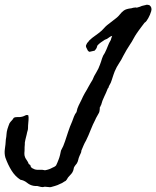

<svg xmlns="http://www.w3.org/2000/svg" viewBox="-130 -733 659 809"><path d="M-10.7 -247.1Q-8.8 -239.3 -9.8 -227.1Q-10.7 -214.8 -11.7 -204.1Q-11.7 -191.4 -12.7 -186Q-13.7 -180.7 -15.6 -175.8Q-16.6 -170.9 -17.8 -165.5Q-19 -160.2 -20.5 -154.8Q-22 -149.4 -23.2 -143.6Q-24.4 -137.7 -25.4 -131.8Q-25.4 -128.4 -25.4 -125.2Q-25.4 -122.1 -25.9 -118.7Q-26.4 -115.2 -26.4 -112.1Q-26.4 -108.9 -26.4 -105.5Q-26.4 -101.6 -26.6 -97.2Q-26.9 -92.8 -27.3 -87.9Q-27.8 -78.6 -24.4 -70.3Q-22 -64.5 -16.6 -57.1Q-11.7 -50.3 -8.8 -42Q-1 -37.1 -1.5 -35.6Q-2 -34.7 -1 -32.2Q2.4 -24.9 9.8 -22.5Q19 -16.6 33.7 -17.6Q48.8 -18.6 59.6 -15.6Q77.6 -18.6 90.8 -26.4Q92.8 -27.3 95 -28.3Q97.2 -29.3 99.1 -30.3Q103.5 -32.7 106.4 -36.1Q109.9 -42.5 111.8 -47.9Q113.8 -54.2 117.2 -61.5Q120.1 -68.4 123 -80.1Q126 -91.8 127 -98.6Q132.3 -107.9 136.5 -117.7Q140.6 -127.4 144 -137.7L157.2 -177.7Q161.1 -189.5 165 -199.7Q168.9 -210 173.8 -220.7Q177.7 -231.4 181.6 -241.7Q185.5 -252 192.4 -260.7Q195.3 -276.4 201.2 -288.1L212.9 -311.5Q219.7 -327.1 227.5 -340.8Q231.9 -348.1 236.1 -355.2Q240.2 -362.3 243.7 -369.1Q247.6 -376 251.5 -382.8Q255.4 -389.6 259.8 -396.5Q265.6 -412.1 275.9 -428.2Q285.2 -443.4 291 -460Q296.4 -474.1 299.8 -486.3Q303.7 -499 311.5 -509.8Q315.4 -517.6 318.6 -524.9Q321.8 -532.2 324.2 -538.6Q326.7 -545.4 329.8 -551.8Q333 -558.1 336.9 -564.5Q337.9 -569.3 339.4 -573.2Q340.8 -577.1 342.8 -582Q334.5 -579.6 328.1 -574.2Q321.8 -568.4 311.5 -565.4Q303.7 -560.5 294.9 -554.2Q286.1 -547.9 280.3 -541Q277.3 -529.3 274.4 -526.4Q272.5 -524.4 268.6 -519.5Q264.6 -519 257.8 -517.1Q251 -515.1 247.1 -514.6Q241.2 -517.1 239.7 -520.5Q238.3 -524.4 235.4 -529.3Q230.5 -537.6 232.9 -543Q235.4 -548.3 237.3 -551.8Q238.8 -553.7 241.7 -556.6Q244.6 -559.6 245.1 -561.5Q258.3 -574.2 271.5 -583Q285.6 -592.8 297.9 -603.5Q300.8 -606.4 303.7 -609.4Q306.6 -612.3 309.6 -615.7Q312.5 -619.1 315.4 -621.8Q318.4 -624.5 321.3 -627L347.7 -647.5Q365.7 -660.2 373.8 -670.7Q381.8 -681.2 391.6 -688.5Q401.4 -695.8 423.8 -698.2Q425.8 -698.7 427.5 -699.2Q429.2 -699.7 430.7 -700.2Q434.6 -701.2 438.5 -701.2Q444.3 -702.1 444.3 -701.2Q444.3 -699.7 451.2 -702.1Q454.6 -702.6 459.5 -704.6L467.8 -708Q471.7 -709.5 477.5 -710.4Q483.9 -711.4 486.3 -712.9Q489.3 -713.4 492.7 -712.9Q494.6 -712.4 496.3 -711.9Q498 -711.4 500 -710.9Q511.7 -701.7 507.1 -685.8Q502.4 -669.9 495.1 -657.2Q492.2 -651.4 487.8 -645.5Q483.4 -639.6 478.5 -636.7L462.4 -615.2Q458.5 -609.9 454.3 -604.2Q450.2 -598.6 446.3 -592.8Q442.4 -587.4 439 -581.5Q435.5 -575.7 432.1 -569.3Q428.7 -563 425.3 -557.1Q421.9 -551.3 418 -545.9Q410.2 -534.2 403.3 -522.5Q396.5 -510.7 389.6 -498Q381.8 -481.4 371.6 -466.3Q361.8 -452.1 353.5 -432.6Q351.1 -426.8 349.1 -420.9Q347.2 -415 345.2 -409.2Q343.3 -403.3 341.3 -397.2Q339.4 -391.1 336.9 -384.8Q335 -382.3 333.5 -378.4Q332 -374.5 330.1 -372.1Q328.6 -370.1 327.6 -365.2Q327.1 -362.3 324.2 -360.4Q320.8 -351.1 316.9 -342.5Q313 -334 309.1 -325.7Q300.8 -309.1 295.9 -290Q293.5 -287.6 293 -284.7Q292.5 -281.7 290 -279.3Q291 -278.3 290 -270Q289.1 -261.7 287.1 -257.8Q280.8 -245.6 277.8 -241.2Q275.9 -238.3 274.4 -235.1Q272.9 -231.9 271.5 -228.5Q261.2 -209 252 -185.5Q243.2 -162.6 232.4 -140.6Q226.6 -130.9 222.2 -120.6Q217.8 -110.4 212.9 -98.6Q212.9 -92.3 210 -86.9Q207.5 -82.5 205.1 -76.2Q200.7 -65.9 199.7 -59.6Q198.2 -51.8 193.4 -43.9L187.5 -36.6Q185.5 -34.2 182.6 -29.3Q181.2 -26.9 180.2 -21Q179.2 -15.1 177.7 -12.7Q175.8 -6.8 170.9 -1Q166 4.9 161.1 9.8Q155.8 15.1 153.8 19.5Q151.9 23.9 146.5 29.3Q140.1 32.2 135.7 35.6Q131.8 38.6 125 41Q111.8 47.9 100.6 50.8Q90.8 53.2 88.4 54.2Q85 55.7 80.1 55.7Q74.2 55.7 69.3 54.7Q64.5 53.7 58.6 53.7Q50.3 56.6 43 54.7L27.3 50.8H19Q15.6 50.8 10.7 49.8Q-4.4 46.9 -16.6 36.6Q-28.8 26.9 -43.9 24.4Q-66.4 9.8 -81.5 -14.6Q-96.7 -39.1 -107.4 -69.3Q-112.3 -86.4 -109.4 -106Q-107.9 -115.7 -106.9 -125.2Q-106 -134.8 -105.5 -144.5Q-103 -157.2 -102.5 -168Q-102.1 -177.2 -98.6 -189.5Q-96.7 -196.3 -94.2 -202.6Q-91.8 -209 -89.8 -213.9Q-86.4 -219.2 -81.1 -224.6Q-75.7 -230 -72.3 -236.3Q-65.9 -240.2 -56.6 -239.7Q-46.9 -238.8 -37.1 -241.2Q-33.7 -242.2 -30.3 -243.4Q-26.9 -244.6 -23.4 -246.6Q-17.1 -250 -10.7 -247.1Z"/></svg>

Font: Fasthand
Style: Regular
Weight: 400
Designer: Danh Hong
Version: Version 8.002; ttfautohint (v1.8.3)